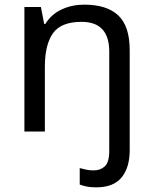

<svg xmlns="http://www.w3.org/2000/svg" viewBox="-20 -566 658 826"><path d="M394 240Q370 240 353 236.5Q336 233 323 228V157Q337 161 351 164Q365 167 383 167Q412 167 431 149.5Q450 132 450 83V-344Q450 -472 331 -472Q242 -472 207.5 -422.5Q173 -373 173 -279V0H85V-536H156L170 -463H175Q201 -505 245.5 -525.5Q290 -546 342 -546Q440 -546 489 -499.5Q538 -453 538 -350V80Q538 155 503 197.5Q468 240 394 240Z"/></svg>

Font: Go Noto Kurrent-Regular
Style: Regular
Weight: 400
Designer: Monotype Design Team
Foundry: Monotype Imaging Inc.
Version: Version 2.012; ttfautohint (v1.8.4.7-5d5b)